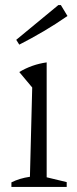

<svg xmlns="http://www.w3.org/2000/svg" viewBox="-20 -737 303 757"><path d="M25 0V-18Q41 -26 59 -31.5Q77 -37 98 -40L107 -392L56 -453Q81 -468 108 -477.5Q135 -487 164 -491V-38L243 -19V0ZM56 -561 44 -580 210 -717H220L246 -674Q200 -642 152.5 -614Q105 -586 56 -561Z"/></svg>

Font: Piazzolla Light
Style: Regular
Weight: 300
Designer: Juan Pablo del Peral
Foundry: Huerta Tipografica
Version: Version 1.330